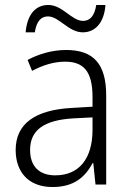

<svg xmlns="http://www.w3.org/2000/svg" viewBox="-20 -742 523 772"><path d="M83 -612H120C127 -658 146 -676 173 -676C218 -676 255 -612 313 -612C363 -612 399 -651 404 -722H367C360 -677 341 -658 314 -658C268 -658 232 -722 174 -722C121 -722 89 -681 83 -612ZM246 -541C190 -541 136 -525 91 -501L109 -457C154 -481 198 -494 242 -494C316 -494 352 -455 352 -352V-313L268 -308C122 -300 43 -245 43 -139C43 -49 96 10 191 10C278 10 322 -30 353 -87H355L364 0H407V-358C407 -485 356 -541 246 -541ZM274 -266 352 -270V-217C351 -105 299 -37 202 -37C139 -37 101 -72 101 -139C101 -219 157 -259 274 -266Z"/></svg>

Font: Noto Sans Devanagari SemiCondensed Light
Style: Regular
Weight: 300
Width: 4
Designer: Jelle Bosma - Monotype Design Team
Foundry: Monotype Imaging Inc.
Version: Version 2.004